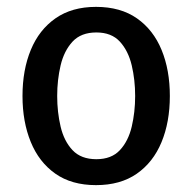

<svg xmlns="http://www.w3.org/2000/svg" viewBox="-20 -526 560 559"><path d="M474.5 -246.5Q474.5 -170.5 450.2 -112Q426 -53.5 378.2 -20.2Q330.5 13 259.5 13Q188.5 13 141 -20.5Q93.5 -54 69.5 -112.8Q45.5 -171.5 45.5 -246.5Q45.5 -322.5 69.8 -381Q94 -439.5 141.8 -472.8Q189.5 -506 259.5 -506Q331 -506 378.8 -472.5Q426.5 -439 450.5 -380.5Q474.5 -322 474.5 -246.5ZM146.5 -246.5Q146.5 -199.5 156.5 -157.2Q166.5 -115 191.2 -88.8Q216 -62.5 260.5 -62.5Q304.5 -62.5 329 -88.8Q353.5 -115 363.5 -157.2Q373.5 -199.5 373.5 -246.5Q373.5 -293.5 363.5 -335.8Q353.5 -378 329 -404.8Q304.5 -431.5 260.5 -431.5Q216 -431.5 191.2 -404.8Q166.5 -378 156.5 -335.8Q146.5 -293.5 146.5 -246.5Z"/></svg>

Font: Signika Negative Light
Style: Regular
Weight: 400
Version: Version 2.001